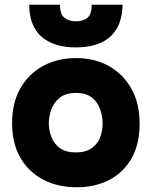

<svg xmlns="http://www.w3.org/2000/svg" viewBox="-20 -782 640 810"><path d="M303 8Q224 8 162.5 -24Q101 -56 66 -116.5Q31 -177 31 -262Q31 -349 66.5 -410.5Q102 -472 163 -504.5Q224 -537 301 -537Q379 -537 439 -503.5Q499 -470 534 -408.5Q569 -347 569 -260Q569 -175 535.5 -115Q502 -55 442 -23.5Q382 8 303 8ZM300 -139Q342 -139 367 -157Q392 -175 402.5 -203Q413 -231 413 -261Q413 -291 402.5 -321Q392 -351 367.5 -370.5Q343 -390 300 -390Q258 -390 233 -370.5Q208 -351 197 -321.5Q186 -292 186 -261Q186 -231 197.5 -202.5Q209 -174 233.5 -156.5Q258 -139 300 -139ZM299 -582Q208 -582 156 -626.5Q104 -671 103 -762H233Q233 -722 252 -707Q271 -692 300 -692Q331 -692 349 -707Q367 -722 367 -762H497Q496 -702 472.5 -661.5Q449 -621 405 -601.5Q361 -582 299 -582Z"/></svg>

Font: Onest ExtraBold
Style: Regular
Weight: 800
Designer: Dmitri Voloshin, Andrey Kudryavtsev
Foundry: Dmitri Voloshin, Andrey Kudryavtsev
Version: Version 1.000;gftools[0.9.33]